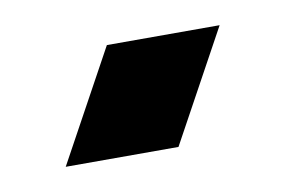

<svg xmlns="http://www.w3.org/2000/svg" viewBox="-32 -929 325 218"><g transform="rotate(-10 130.0 -820.0)"><path d="M230 -884 160 -756H30L100 -884Z"/></g></svg>

Font: Promplate
Style: Bold
Weight: 400
Designer: Evgeny Tarasenko
Foundry: Evgeny Tarasenko
Version: Version 1.000